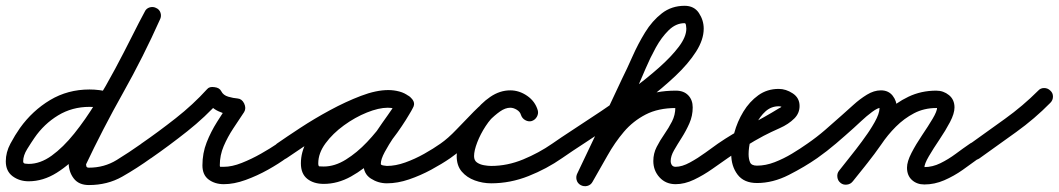

<svg xmlns="http://www.w3.org/2000/svg" viewBox="-42 -598 3656 663"><path d="M358 -243Q355 -231 344 -225Q333 -219 321 -222Q293 -229 267 -229Q207 -229 158.5 -199.5Q110 -170 77 -122Q66 -106 52 -83.5Q38 -61 38 -41Q38 -34 44.5 -33Q51 -32 57 -32Q97 -32 136.5 -60.5Q176 -89 214.5 -137Q253 -185 288.5 -243Q324 -301 355.5 -360Q387 -419 413 -471Q439 -523 458 -558Q463 -569 475 -572.5Q487 -576 498 -570Q509 -565 512.5 -553Q516 -541 510 -530Q488 -489 460 -432Q432 -375 398.5 -312.5Q365 -250 326.5 -189.5Q288 -129 244.5 -80Q201 -31 154 -1.5Q107 28 57 28Q25 28 1.5 10.5Q-22 -7 -22 -41Q-22 -72 -6 -102Q10 -132 27 -156Q70 -216 131 -252.5Q192 -289 267 -289Q301 -289 337 -280Q349 -277 355 -266Q361 -255 358 -243ZM511 -532Q453 -402 383 -277.5Q313 -153 252 -24Q252 -24 254 -31Q255 -38 255 -37Q255 -30 256 -24.5Q257 -19 265 -19Q318 -19 361 -45.5Q404 -72 445 -101Q456 -109 468 -107Q480 -105 487 -95Q495 -84 493 -72Q491 -60 481 -53Q431 -17 380 12Q329 41 265 41Q230 41 212.5 18Q195 -5 195 -37Q195 -38 196 -43Q198 -49 198 -50Q258 -178 328 -302.5Q398 -427 457 -556Q462 -568 473.5 -572Q485 -576 496 -571Q508 -566 512 -554.5Q516 -543 511 -532Z M438 -60Q431 -70 433.5 -82.5Q436 -95 446 -102Q504 -142 564.5 -189.5Q625 -237 673 -290Q681 -300 699 -297Q716 -295 722 -283Q729 -269 746.5 -264Q764 -259 778 -258Q793 -257 801 -241Q809 -224 801 -211Q783 -184 763.5 -154.5Q744 -125 730.5 -93.5Q717 -62 717 -27Q717 -22 719 -22Q721 -22 731 -22Q759 -22 793 -35.5Q827 -49 859.5 -67.5Q892 -86 914 -101Q924 -109 936 -107Q948 -105 955 -94Q963 -84 961 -72Q959 -60 948 -53Q921 -33 883.5 -12Q846 9 806 23.5Q766 38 731 38Q700 38 678.5 22Q657 6 657 -27Q657 -69 671.5 -106Q686 -143 707.5 -177Q729 -211 751 -245Q755 -251 762 -244.5Q769 -238 774 -227Q780 -217 781 -207.5Q782 -198 774 -198Q743 -200 713 -213.5Q683 -227 668 -257Q665 -263 674 -264.5Q683 -266 694 -264Q705 -263 713.5 -259Q722 -255 717 -250Q667 -194 604.5 -144.5Q542 -95 480 -52Q470 -45 457.5 -47.5Q445 -50 438 -60Z M914 -102Q947 -125 995 -156.5Q1043 -188 1097.5 -217.5Q1152 -247 1204.5 -267Q1257 -287 1299 -287Q1318 -287 1337 -282Q1356 -277 1371 -265Q1383 -257 1384 -245.5Q1385 -234 1379 -225Q1373 -216 1362 -212Q1351 -208 1339 -215Q1320 -226 1297 -226Q1266 -226 1225 -209.5Q1184 -193 1145.5 -165Q1107 -137 1082 -103Q1057 -69 1057 -34Q1057 -24 1061 -23.5Q1065 -23 1076 -23Q1114 -23 1152.5 -47Q1191 -71 1225.5 -107.5Q1260 -144 1287 -183Q1314 -222 1331 -252Q1338 -266 1350 -268Q1362 -270 1371 -264Q1381 -259 1386 -248Q1391 -237 1383 -224Q1374 -206 1356 -180.5Q1338 -155 1319 -126.5Q1300 -98 1286.5 -73Q1273 -48 1273 -32Q1273 -28 1282.5 -26.5Q1292 -25 1294 -25Q1324 -25 1357.5 -37Q1391 -49 1423 -67Q1455 -85 1479 -102Q1489 -109 1501 -106.5Q1513 -104 1521 -94Q1528 -84 1525.5 -72Q1523 -60 1513 -52Q1484 -32 1447 -12Q1410 8 1370.5 21.5Q1331 35 1294 35Q1264 35 1238.5 18.5Q1213 2 1213 -32Q1213 -59 1226 -87.5Q1239 -116 1258.5 -145Q1278 -174 1297.5 -201Q1317 -228 1331 -252Q1338 -266 1350 -268Q1362 -270 1371 -264Q1381 -259 1386 -248Q1391 -237 1383 -224Q1362 -185 1330 -140Q1298 -95 1257 -54.5Q1216 -14 1170 11.5Q1124 37 1076 37Q1041 37 1019 19.5Q997 2 997 -34Q997 -72 1016.5 -108.5Q1036 -145 1068.5 -177Q1101 -209 1140.5 -233.5Q1180 -258 1221 -272Q1262 -286 1297 -286Q1336 -286 1369 -267Q1381 -260 1382 -248Q1383 -236 1377 -226Q1371 -217 1359.5 -212.5Q1348 -208 1337 -217Q1328 -222 1318 -224.5Q1308 -227 1299 -227Q1272 -227 1235.5 -214Q1199 -201 1158 -180Q1117 -159 1077 -135.5Q1037 -112 1003.5 -89.5Q970 -67 948 -52Q938 -45 926 -47.5Q914 -50 906 -60Q899 -70 901.5 -82Q904 -94 914 -102Z M1471 -60Q1464 -70 1466.5 -82.5Q1469 -95 1479 -102Q1505 -120 1534 -150.5Q1563 -181 1594 -212.5Q1625 -244 1657 -265Q1689 -286 1720 -286Q1751 -286 1778.5 -267Q1806 -248 1815 -217Q1818 -206 1812 -195Q1806 -184 1794 -180Q1783 -177 1772 -183Q1761 -189 1757 -201Q1754 -212 1742.5 -219Q1731 -226 1720 -226Q1703 -226 1684.5 -213Q1666 -200 1647.5 -181Q1629 -162 1613.5 -143.5Q1598 -125 1586 -114Q1569 -97 1551 -81.5Q1533 -66 1513 -52Q1503 -45 1490.5 -47.5Q1478 -50 1471 -60ZM1794 -180Q1783 -177 1772 -183Q1761 -189 1757 -201Q1754 -212 1742.5 -219Q1731 -226 1720 -226Q1697 -226 1675 -208Q1653 -190 1635 -162.5Q1617 -135 1606 -106.5Q1595 -78 1595 -59Q1595 -44 1605 -37Q1615 -30 1629 -27.5Q1643 -25 1654 -25Q1710 -25 1764.5 -47.5Q1819 -70 1865 -102Q1875 -109 1887 -106.5Q1899 -104 1907 -94Q1914 -84 1911.5 -72Q1909 -60 1899 -52Q1846 -15 1783 10Q1720 35 1654 35Q1625 35 1597.5 25Q1570 15 1552.5 -5.5Q1535 -26 1535 -59Q1535 -91 1550 -130Q1565 -169 1591.5 -205Q1618 -241 1651 -263.5Q1684 -286 1720 -286Q1751 -286 1778.5 -267Q1806 -248 1815 -217Q1818 -206 1812 -195Q1806 -184 1794 -180Z M1865 -102Q1892 -121 1936.5 -150Q1981 -179 2033.5 -214Q2086 -249 2138 -287.5Q2190 -326 2233 -364Q2276 -402 2302 -436.5Q2328 -471 2328 -499Q2328 -501 2327 -509.5Q2326 -518 2322 -518Q2292 -518 2267 -493.5Q2242 -469 2222.5 -433.5Q2203 -398 2187.5 -361.5Q2172 -325 2161 -300Q2122 -218 2083 -136Q2044 -54 2005 28Q2000 39 1988 43Q1976 47 1965 42Q1954 37 1950 25Q1946 13 1951 2Q1990 -80 2029 -162Q2068 -244 2106 -326Q2123 -360 2142 -403Q2161 -446 2185.5 -486Q2210 -526 2243.5 -552Q2277 -578 2322 -578Q2355 -578 2371.5 -553Q2388 -528 2388 -499Q2388 -461 2361.5 -419.5Q2335 -378 2290.5 -336Q2246 -294 2192.5 -253Q2139 -212 2084 -175Q2029 -138 1980.5 -106.5Q1932 -75 1899 -52Q1889 -45 1877 -47.5Q1865 -50 1857 -60Q1850 -70 1852.5 -82Q1855 -94 1865 -102ZM1963 41Q1952 35 1949 23Q1946 11 1952 0Q1982 -53 2012.5 -104Q2043 -155 2080.5 -196Q2118 -237 2169 -261Q2220 -285 2292 -285Q2319 -285 2334.5 -269Q2350 -253 2350 -227Q2350 -198 2338.5 -172Q2327 -146 2312 -122.5Q2297 -99 2285.5 -79Q2274 -59 2274 -42Q2274 -34 2278 -28Q2282 -22 2291 -22Q2313 -22 2340.5 -37Q2368 -52 2394 -71Q2420 -90 2437 -102Q2447 -109 2459 -106.5Q2471 -104 2479 -94Q2486 -84 2483.5 -72Q2481 -60 2471 -52Q2448 -36 2417.5 -14.5Q2387 7 2354.5 22.5Q2322 38 2291 38Q2257 38 2235.5 14.5Q2214 -9 2214 -42Q2214 -68 2225.5 -90.5Q2237 -113 2252 -134.5Q2267 -156 2278.5 -178.5Q2290 -201 2290 -227Q2290 -232 2293.5 -228.5Q2297 -225 2292 -225Q2231 -225 2187.5 -202.5Q2144 -180 2112.5 -143Q2081 -106 2055.5 -60.5Q2030 -15 2004 30Q1998 41 1986 44Q1974 47 1963 41Z M2429 -60Q2422 -70 2424.5 -82Q2427 -94 2437 -102Q2488 -137 2542 -164.5Q2596 -192 2648 -224Q2651 -225 2655 -228Q2659 -231 2659 -232Q2659 -231 2659 -231Q2659 -228 2660 -227Q2656 -231 2647 -231Q2621 -231 2601.5 -213.5Q2582 -196 2569 -169.5Q2556 -143 2549.5 -115Q2543 -87 2543 -66Q2543 -49 2548 -37.5Q2553 -26 2572 -26Q2602 -26 2633 -38Q2664 -50 2693 -67.5Q2722 -85 2746 -102Q2756 -109 2768 -106.5Q2780 -104 2788 -94Q2795 -84 2792.5 -72Q2790 -60 2780 -52Q2737 -22 2682 6Q2627 34 2572 34Q2527 34 2505 5Q2483 -24 2483 -66Q2483 -100 2493.5 -139Q2504 -178 2525 -212.5Q2546 -247 2576.5 -269Q2607 -291 2647 -291Q2672 -291 2695.5 -275.5Q2719 -260 2719 -232Q2719 -207 2701 -189Q2681 -169 2650.5 -155.5Q2620 -142 2595 -129Q2563 -112 2532 -92.5Q2501 -73 2471 -52Q2461 -45 2449 -47.5Q2437 -50 2429 -60Z M2746 -102Q2778 -124 2807.5 -149.5Q2837 -175 2866 -201Q2882 -215 2904.5 -235.5Q2927 -256 2951.5 -271Q2976 -286 3000 -286Q3026 -286 3040.5 -267.5Q3055 -249 3055 -224Q3055 -198 3038 -163.5Q3021 -129 2996 -93Q2971 -57 2945.5 -25Q2920 7 2903 28Q2895 38 2882.5 39.5Q2870 41 2861 34Q2851 26 2849.5 13.5Q2848 1 2855 -8Q2868 -25 2891 -53.5Q2914 -82 2938 -114.5Q2962 -147 2978.5 -176.5Q2995 -206 2995 -224Q2995 -227 2994 -228.5Q2993 -230 2996 -228Q2996 -228 2998.5 -227Q3001 -226 3000 -226Q2989 -226 2969.5 -211.5Q2950 -197 2932 -180Q2914 -163 2906 -156Q2876 -129 2845 -102.5Q2814 -76 2780 -52Q2770 -45 2757.5 -47.5Q2745 -50 2738 -60Q2731 -70 2733.5 -82.5Q2736 -95 2746 -102ZM2860 33Q2851 26 2849.5 13.5Q2848 1 2856 -9Q2880 -39 2904.5 -70Q2929 -101 2951 -133Q2979 -174 3015 -208.5Q3051 -243 3095 -264Q3139 -285 3191 -285Q3216 -285 3235 -269.5Q3254 -254 3254 -227Q3254 -206 3238.5 -176.5Q3223 -147 3202 -116Q3181 -85 3165.5 -58.5Q3150 -32 3150 -19Q3150 -17 3146.5 -19Q3143 -21 3150 -21Q3178 -21 3205.5 -34.5Q3233 -48 3258.5 -67Q3284 -86 3306 -101Q3316 -109 3328 -106.5Q3340 -104 3347 -94Q3355 -84 3352.5 -72Q3350 -60 3340 -53Q3313 -33 3282.5 -11.5Q3252 10 3218.5 24.5Q3185 39 3150 39Q3124 39 3107 23.5Q3090 8 3090 -19Q3090 -40 3105.5 -70Q3121 -100 3142 -131Q3163 -162 3178.5 -188Q3194 -214 3194 -227Q3194 -227 3194 -227Q3195 -226 3195 -225Q3195 -225 3191 -225Q3149 -225 3114.5 -207Q3080 -189 3051.5 -160.5Q3023 -132 3001 -99Q2978 -66 2953 -34.5Q2928 -3 2902 29Q2895 38 2882.5 39.5Q2870 41 2860 33Z M3306 -100Q3366 -143 3428 -187.5Q3490 -232 3543 -285Q3551 -294 3563.5 -294Q3576 -294 3585 -285Q3594 -277 3594 -264.5Q3594 -252 3585 -243Q3531 -188 3467 -142Q3403 -96 3340 -51Q3330 -44 3318 -46Q3306 -48 3299 -58Q3291 -68 3293 -80.5Q3295 -93 3306 -100Z"/></svg>

Font: FRB American Cursive Guidelines Arrows
Style: Bold Italic
Weight: 700
Italic angle: -25°
Version: Version 2.0;Modular Font Editor K font №1